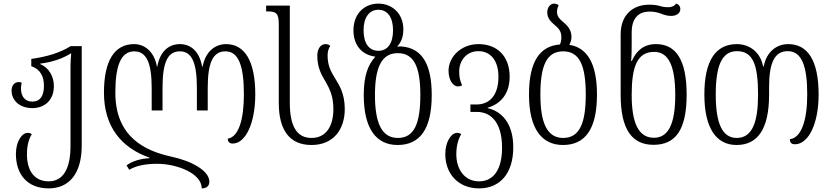

<svg xmlns="http://www.w3.org/2000/svg" viewBox="-20 -791 4597 1062"><path d="M249 251C362 251 432 170 432 14V-536H371C313 -499 238 -477 153 -465V-425C203 -408 223 -369 223 -316C223 -259 201 -229 159 -229C119 -229 96 -256 96 -303C96 -313 98 -323 100 -334C94 -336 88 -337 83 -337C59 -337 44 -317 44 -290C44 -236 88 -193 159 -193C225 -193 278 -235 278 -315C278 -366 253 -415 202 -437V-439C267 -447 325 -466 370 -495H374C371 -470 370 -447 370 -425V16C370 145 328 212 249 212C165 212 129 146 129 63C129 15 139 -22 156 -49C149 -54 141 -56 133 -56C100 -56 68 -7 68 61C68 172 130 251 249 251Z M1230 -547C1174 -547 1117 -510 1101 -423H1098C1082 -511 1032 -547 975 -547C916 -547 866 -510 850 -423H848C832 -511 775 -547 722 -547C614 -547 555 -457 555 -278C555 -87 655 28 807 81V84C760 86 710 100 680 124L695 148C732 126 784 115 849 115C959 115 1096 168 1096 251C1122 251 1138 238 1138 214C1138 152 1036 98 926 75C790 45 618 -28 618 -278C618 -422 646 -507 723 -507C791 -507 819 -441 819 -304V-180H879V-304C879 -442 905 -507 975 -507C1042 -507 1069 -443 1069 -304V-180H1129V-304C1129 -441 1156 -507 1227 -507C1299 -507 1329 -428 1329 -269C1329 -132 1301 -34 1240 -24C1240 -7 1249 3 1267 3C1338 3 1392 -109 1392 -269C1392 -453 1334 -547 1230 -547Z M1703 11C1822 11 1887 -72 1887 -188C1887 -275 1856 -321 1829 -365C1809 -398 1792 -431 1792 -484C1792 -506 1798 -526 1807 -537C1801 -543 1793 -547 1780 -547C1753 -547 1735 -520 1735 -483C1735 -417 1758 -377 1781 -339C1803 -300 1824 -260 1824 -187C1824 -94 1784 -28 1703 -28C1621 -28 1583 -94 1583 -223V-760H1452V-728H1456C1507 -728 1522 -719 1522 -657V-222C1522 -72 1581 11 1703 11Z M2179 11C2303 11 2368 -77 2368 -265C2368 -435 2315 -526 2200 -534C2193 -534 2184 -534 2179 -533L2178 -535C2199 -557 2211 -587 2211 -629C2211 -715 2150 -771 2073 -771C1995 -771 1935 -715 1935 -623C1935 -534 1989 -486 2055 -478V-476C2015 -432 1992 -371 1992 -265C1992 -78 2062 11 2179 11ZM2073 -510C2022 -510 1991 -550 1991 -624C1991 -694 2022 -737 2073 -737C2124 -737 2154 -694 2154 -624C2154 -551 2124 -510 2073 -510ZM2181 -28C2091 -28 2054 -111 2054 -265C2054 -415 2089 -497 2180 -497C2272 -497 2305 -417 2305 -265C2305 -112 2273 -28 2181 -28Z M2630 251C2744 251 2819 170 2819 24C2819 -111 2753 -176 2677 -193V-195C2753 -217 2799 -276 2799 -367C2799 -481 2729 -547 2627 -547C2528 -547 2461 -474 2461 -400C2461 -345 2488 -313 2512 -313C2520 -313 2528 -314 2536 -319C2523 -348 2520 -367 2520 -397C2520 -455 2560 -508 2626 -508C2693 -508 2737 -457 2737 -366C2737 -265 2689 -213 2615 -213H2582V-172H2617C2702 -172 2757 -106 2757 26C2757 145 2711 212 2630 212C2549 212 2504 145 2504 62C2504 15 2515 -22 2531 -49C2524 -54 2517 -56 2508 -56C2476 -56 2443 -7 2443 61C2443 170 2514 251 2630 251Z M3129 -543C3136 -556 3141 -570 3141 -587C3141 -629 3115 -653 3092 -672C3075 -686 3061 -701 3061 -725C3061 -737 3064 -750 3070 -762C3064 -767 3056 -771 3045 -771C3023 -771 3007 -749 3007 -723C3007 -689 3028 -670 3050 -651C3069 -636 3085 -617 3085 -587C3085 -571 3083 -557 3077 -545C2963 -536 2906 -447 2906 -268C2906 -78 2977 11 3094 11C3217 11 3282 -77 3282 -268C3282 -439 3228 -528 3129 -543ZM3095 -28C3006 -28 2969 -111 2969 -268C2969 -427 3003 -507 3095 -507C3186 -507 3220 -428 3220 -268C3220 -112 3187 -28 3095 -28Z M3595 10C3716 10 3778 -72 3778 -267C3778 -465 3716 -547 3608 -547C3540 -547 3500 -510 3475 -454H3471C3474 -486 3474 -523 3474 -552V-611C3474 -697 3518 -727 3573 -727C3600 -727 3618 -722 3635 -716C3654 -708 3671 -703 3693 -703C3721 -703 3743 -717 3743 -741C3743 -758 3732 -768 3719 -771C3711 -758 3696 -751 3676 -751C3660 -751 3645 -753 3629 -758C3613 -763 3594 -765 3570 -765C3483 -765 3413 -711 3413 -601V-266C3413 -72 3478 10 3595 10ZM3597 -29C3512 -29 3474 -110 3474 -266C3474 -421 3504 -504 3598 -504C3678 -504 3715 -427 3715 -265C3715 -104 3676 -29 3597 -29Z M4054 11C4171 11 4234 -77 4234 -268V-308C4234 -442 4263 -508 4337 -508C4415 -508 4445 -425 4445 -269C4445 -129 4414 -29 4349 -21C4349 -3 4357 7 4377 7C4451 7 4508 -105 4508 -268C4508 -459 4446 -547 4340 -547C4279 -547 4221 -509 4204 -423H4201C4185 -509 4119 -547 4056 -547C3937 -547 3876 -454 3876 -268C3876 -79 3944 11 4054 11ZM4055 -28C3974 -28 3939 -111 3939 -268C3939 -426 3972 -508 4056 -508C4144 -508 4173 -435 4173 -268C4173 -117 4142 -28 4055 -28Z"/></svg>

Font: Noto Serif Georgian Condensed Light
Style: Regular
Weight: 300
Width: 3
Designer: Monotype Design Team, Akaki Razmadze
Foundry: Google LLC
Version: Version 2.003